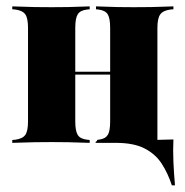

<svg xmlns="http://www.w3.org/2000/svg" viewBox="-20 -439 569 590"><path d="M138.7 -2.4Q113.7 -2.4 86.7 -2Q59.7 -1.6 17.7 0V-8.9L27.4 -9.7Q50 -12.9 58.1 -25Q66.1 -37.1 66.1 -66.1V-353.2Q66.1 -382.3 58.1 -394.4Q50 -406.5 27.4 -409.7L17.7 -410.5V-419.4Q59.7 -417.7 86.7 -417.3Q113.7 -416.9 138.7 -416.9Q162.9 -416.9 188.7 -417.3Q214.5 -417.7 255.6 -419.4V-410.5L247.6 -409.7Q226.6 -407.3 219 -395.2Q211.3 -383.1 211.3 -353.2V-66.1Q211.3 -36.3 219 -24.2Q226.6 -12.1 247.6 -9.7L255.6 -8.9V0Q214.5 -1.6 188.7 -2Q162.9 -2.4 138.7 -2.4ZM318.5 -209.7V-353.2Q318.5 -383.1 310.9 -395.2Q303.2 -407.3 282.3 -409.7L275 -410.5V-419.4Q315.3 -417.7 341.5 -417.3Q367.7 -416.9 391.1 -416.9Q417.7 -416.9 444.4 -417.3Q471 -417.7 512.9 -419.4V-410.5L503.2 -409.7Q480.6 -406.5 472.2 -394.4Q463.7 -382.3 463.7 -353.2V-209.7ZM391.1 -2.4Q366.9 -2.4 341.1 -2Q315.3 -1.6 278.2 0V-8.9L287.1 -10.5Q304 -12.9 311.3 -24.6Q318.5 -36.3 318.5 -66.1V-209.7H463.7V0L392.7 -2.4ZM273.4 0 275 -4.8 375 -7.3 433.1 -21 462.9 -8.9H336.3H421.8Q443.5 -8.9 466.9 -9.3Q490.3 -9.7 512.9 -10.5Q511.3 23.4 512.9 58.9Q514.5 94.4 517.7 130.6H508.1Q496 93.5 477 64.1Q458.1 34.7 424.6 17.3Q391.1 0 336.3 0ZM153.2 -209.7V-218.5H378.2V-209.7Z"/></svg>

Font: Playfair 144pt SemiCondensed Black
Style: Regular
Weight: 900
Width: 4
Designer: Claus Eggers Sørensen
Foundry: Claus Eggers Sørensen
Version: Version 2.203